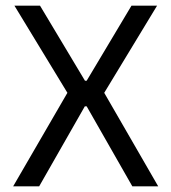

<svg xmlns="http://www.w3.org/2000/svg" viewBox="-20 -659 606 679"><path d="M26.5 0 224 -340.5V-321.5L31 -639H121.5L280.5 -373.5H286.5L445 -639H535.5L343 -321.5V-340.5L539.5 0H448L286.5 -283H280L118.5 0Z"/></svg>

Font: Anek Gujarati Medium
Style: Regular
Weight: 400
Version: Version 1.003